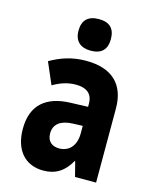

<svg xmlns="http://www.w3.org/2000/svg" viewBox="-117 -848 734 934"><g transform="rotate(15 250.0 -381.0)"><path d="M264 -613C320 -613 345 -642 345 -692C345 -745 319 -772 264 -772C210 -772 182 -745 182 -692C182 -640 212 -613 264 -613ZM192 10C253 10 296 -17 328 -74H331L350 0H456V-373C456 -496 386 -560 257 -560C187 -560 131 -541 77 -510L124 -401C160 -422 197 -435 238 -435C289 -435 323 -415 323 -361V-346L234 -343C117 -339 44 -284 44 -161C44 -54 100 10 192 10ZM239 -114C206 -114 178 -131 178 -174C178 -222 214 -246 272 -248L322 -250V-212C322 -146 285 -114 239 -114Z"/></g></svg>

Font: Noto Sans Mono ExtraCondensed ExtraBold
Style: Regular
Weight: 800
Width: 2
Designer: Monotype Design Team
Foundry: Monotype Imaging Inc.
Version: Version 2.014